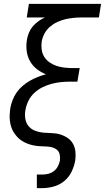

<svg xmlns="http://www.w3.org/2000/svg" viewBox="-20 -755 541 990"><path d="M170 215V145H199Q214 145 229.5 141Q245 137 258 127Q271 117 278.5 102.5Q286 88 289 73Q291 56 287.5 40.5Q284 25 272 16Q260 7 244 3.5Q228 0 211.5 0Q195 0 179 -1.5Q163 -3 147.5 -6.5Q132 -10 117.5 -16Q103 -22 90.5 -30.5Q78 -39 68 -50Q58 -61 50 -74Q42 -87 37.5 -101.5Q33 -116 31 -132Q29 -148 30 -164.5Q31 -181 33 -197Q37 -218 45 -239Q53 -260 66 -278.5Q79 -297 96.5 -312Q114 -327 134 -338.5Q154 -350 174.5 -358Q195 -366 217 -372Q191 -382 169.5 -399Q148 -416 134.5 -440Q121 -464 117.5 -493Q114 -522 119 -551Q122 -569 129.5 -587Q137 -605 149.5 -619.5Q162 -634 178 -645.5Q194 -657 212 -665H118L129 -735H501L490 -665H403Q382 -665 360.5 -663Q339 -661 317.5 -656Q296 -651 275.5 -641.5Q255 -632 237.5 -617Q220 -602 209.5 -582Q199 -562 195 -541Q192 -520 195 -499Q198 -478 208.5 -461.5Q219 -445 235.5 -433.5Q252 -422 271 -415.5Q290 -409 311.5 -406.5Q333 -404 354 -404H391L379 -334H342Q318 -334 293.5 -331.5Q269 -329 245 -322.5Q221 -316 198 -304.5Q175 -293 156 -275Q137 -257 126 -234Q115 -211 111 -187Q107 -165 110.5 -143Q114 -121 127 -105Q140 -89 160.5 -81Q181 -73 203 -71Q225 -69 248 -68.5Q271 -68 291.5 -61.5Q312 -55 329.5 -43Q347 -31 357 -12.5Q367 6 369 28Q371 50 368 72Q363 101 349.5 129.5Q336 158 312 178Q288 198 258 206.5Q228 215 199 215Z"/></svg>

Font: Iosevka Oblique
Style: Regular
Weight: 400
Italic angle: -9°
Monospace: yes
Designer: Belleve Invis
Foundry: Belleve Invis
Version: Version 32.5.0; ttfautohint (v1.8.4)